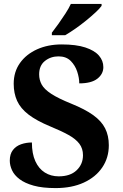

<svg xmlns="http://www.w3.org/2000/svg" viewBox="-20 -951 626 981"><path d="M264 10Q197 10 152 -2.5Q107 -15 80 -35.5Q53 -56 41.5 -81Q30 -106 30 -130Q30 -164 46 -184.5Q62 -205 88 -214Q114 -223 143 -223Q143 -166 160.5 -127.5Q178 -89 209 -69.5Q240 -50 280 -50Q339 -50 371.5 -81Q404 -112 404 -158Q404 -192 385.5 -216.5Q367 -241 330 -261.5Q293 -282 237 -305Q167 -334 126 -365.5Q85 -397 67.5 -435.5Q50 -474 50 -523Q50 -584 82 -629Q114 -674 169.5 -699Q225 -724 295 -724Q369 -724 416 -708.5Q463 -693 485.5 -667Q508 -641 508 -608Q508 -573 477.5 -549Q447 -525 385 -525Q385 -553 374.5 -585Q364 -617 341 -640Q318 -663 279 -663Q239 -663 209.5 -639.5Q180 -616 180 -571Q180 -543 193 -519Q206 -495 242 -471.5Q278 -448 345 -421Q414 -393 456 -363Q498 -333 517 -295.5Q536 -258 536 -209Q536 -145 502.5 -95.5Q469 -46 408 -18Q347 10 264 10ZM245 -784Q260 -803 278.5 -829Q297 -855 314.5 -882Q332 -909 342 -931H499V-921Q490 -908 468.5 -888Q447 -868 420 -846Q393 -824 365 -804.5Q337 -785 313 -771H245Z"/></svg>

Font: Noto Serif Tamil
Style: Italic
Weight: 400
Italic angle: -12°
Designer: Indian Type Foundry, Tom Grace, and the Monotype Design Team
Foundry: Monotype Imaging Inc.
Version: Version 2.003